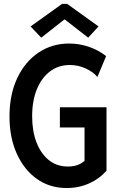

<svg xmlns="http://www.w3.org/2000/svg" viewBox="-20 -949 602 977"><path d="M319.3 7.8Q232.9 7.8 167.5 -38.8Q102.1 -85.4 65.2 -167.5Q28.3 -249.5 28.3 -356.4Q28.3 -468.3 67.9 -551.8Q107.4 -635.3 176 -681.4Q244.6 -727.5 331.5 -727.5Q383.8 -727.5 432.6 -710.7Q481.4 -693.8 520 -663.6L475.6 -557.1Q455.6 -582 417.2 -600.1Q378.9 -618.2 335 -618.2Q277.8 -618.2 234.9 -585.9Q191.9 -553.7 167.7 -495.1Q143.6 -436.5 143.6 -356.9Q143.6 -282.7 165.5 -225.1Q187.5 -167.5 228.3 -134.5Q269 -101.6 325.7 -101.6Q362.3 -101.6 387 -114.7Q411.6 -127.9 426.8 -146.5L410.2 -115.7V-300.3H284.7V-403.3H522V-81.1Q488.3 -40.5 435.1 -16.4Q381.8 7.8 319.3 7.8ZM189.9 -757.3 135.7 -814.5 295.9 -929.2H321.8L481.4 -814.5L428.7 -757.3L310.1 -849.6H307.1Z"/></svg>

Font: Reddit Mono SemiBold
Style: Regular
Weight: 600
Monospace: yes
Designer: Stephen Hutchings
Foundry: Reddit
Version: Version 1.014